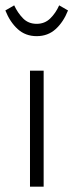

<svg xmlns="http://www.w3.org/2000/svg" viewBox="-48 -697 274 717"><path d="M64 -433H115V0H64ZM89 -562Q47 -562 18 -588.5Q-11 -615 -28 -658L5 -677Q18 -649 38 -628.5Q58 -608 89 -608Q119 -608 139.5 -628Q160 -648 173 -677L206 -658Q189 -615 160 -588.5Q131 -562 89 -562Z"/></svg>

Font: Tilda Sans Light
Style: Regular
Weight: 300
Designer: ParaType Ltd
Foundry: ParaType Ltd
Version: Version 1.009